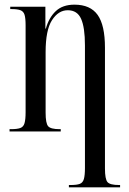

<svg xmlns="http://www.w3.org/2000/svg" viewBox="-20 -565 554 825"><path d="M276 240V230H283Q310 230 323 225Q336 220 340.5 204Q345 188 345 157V-370Q345 -447 328.5 -484Q312 -521 271 -521Q231 -521 203.5 -478.5Q176 -436 176 -341V-81Q176 -35 187 -22.5Q198 -10 236 -10H241V0H21V-10H27Q54 -10 67.5 -15Q81 -20 85.5 -36Q90 -52 90 -83V-456Q90 -487 85.5 -501.5Q81 -516 68 -521Q55 -526 29 -526H24V-536H175V-442H177Q190 -489 219.5 -517Q249 -545 300 -545Q368 -545 399.5 -501Q431 -457 431 -360V159Q431 205 442 217.5Q453 230 492 230H496V240Z"/></svg>

Font: Noto Serif Display ExtraCondensed
Style: Regular
Weight: 400
Width: 2
Designer: Monotype Design Team
Foundry: Monotype Imaging Inc.
Version: Version 2.009